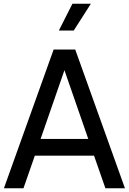

<svg xmlns="http://www.w3.org/2000/svg" viewBox="-20 -1011 692 1031"><path d="M268 -745H384L651 0H546L485 -175H167L106 0H1ZM454 -265 326 -634 198 -265ZM369 -991H468L376 -847H296Z"/></svg>

Font: BLUETTI 2.0 Normal
Style: Normal
Weight: 400
Designer: Stijn de Vries
Foundry: tokotype
Version: Version 2.005;October 31, 2023;FontCreator 14.0.0.2814 64-bi